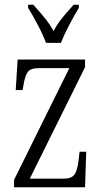

<svg xmlns="http://www.w3.org/2000/svg" viewBox="-20 -786 432 806"><path d="M39 -31 271 -500H144Q109 -500 97 -484.5Q85 -469 78 -426L75 -408H46L54 -536H337V-504L105 -36H247Q280 -36 292.5 -53Q305 -70 310 -114L314 -149H342L337 0H39ZM98 -753V-766H120Q155 -727 172 -705.5Q189 -684 205 -656Q220 -684 237 -705.5Q254 -727 289 -766H311V-753Q292 -722 270 -680Q248 -638 236 -606H173Q162 -637 140 -679Q118 -721 98 -753Z"/></svg>

Font: Noto Serif CondLight
Style: Regular
Weight: 300
Width: 3
Designer: Monotype Design Team
Foundry: Monotype Imaging Inc.
Version: Version 1.001